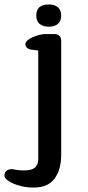

<svg xmlns="http://www.w3.org/2000/svg" viewBox="-103 -645 395 863"><path d="M116 -525Q90 -525 75 -537.5Q60 -550 60 -575Q60 -625 116 -625Q142 -625 157 -612.5Q172 -600 172 -575Q172 -550 157 -537.5Q142 -525 116 -525ZM49 198Q20 198 -4 192.5Q-28 187 -45.5 179Q-63 171 -73 162Q-83 153 -83 145Q-83 130 -73.5 122.5Q-64 115 -48 115Q-23 121 7 121Q40 121 54.5 108Q69 95 69 69V-414Q69 -419 63 -419Q57 -419 51 -420Q46 -421 40 -421.5Q34 -422 29 -424Q23 -426 17.5 -431Q12 -436 11 -446Q11 -456 21.5 -464.5Q32 -473 46.5 -479Q61 -485 76 -488.5Q91 -492 101 -492H140Q172 -492 172 -461V51Q172 118 142 158Q112 198 49 198Z"/></svg>

Font: Jura
Style: Bold
Weight: 700
Designer: Ed Merritt
Foundry: Ten by Twenty
Version: Version 1.007